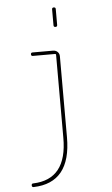

<svg xmlns="http://www.w3.org/2000/svg" viewBox="-64 -802 628 1073"><g transform="rotate(-5 250.0 -265.0)"><path d="M269.5 -660.2V-750Q269.5 -759.8 279.8 -759.8Q290 -759.8 290 -750V-660.2Q290 -650.4 279.8 -650.4Q269.5 -650.4 269.5 -660.2ZM80.1 230.5Q70.3 230.5 70.3 220.2Q70.3 210 79.1 210Q270.5 204.1 269.5 -30.3V-495.1Q269.5 -500 264.6 -500H139.6Q129.9 -500 129.9 -509.8Q129.9 -519.5 139.6 -519.5H254.9Q269.5 -519.5 279.8 -509.8Q290 -500 290 -485.4V-30.3Q290 224.6 80.1 230.5Z"/></g></svg>

Font: Rounded-X Mgen+ 1mn thin
Style: Regular
Weight: 100
Designer: [Source Han Sans]
Ryoko NISHIZUKA  (kana & ideographs); Paul D. Hunt (Latin, Greek & Cyrillic); Wenlong ZHANG  (bopomofo
Version: Version 1.059.20150602